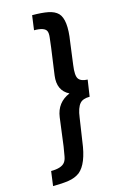

<svg xmlns="http://www.w3.org/2000/svg" viewBox="-134 -776 626 1003"><g transform="rotate(-15 179.5 -274.5)"><path d="M328 -230.7Q290.7 -230.7 274.7 -212Q256 -190.7 249.3 -138.7L230.7 -14.7Q216 102.7 168 141.3Q142.7 160 107.3 165.3Q72 170.7 22.7 170.7L33.3 92Q89.3 92 108 68Q117.3 56 120.7 36Q124 16 129.3 -14.7L149.3 -168Q160 -245.3 230.7 -274.7Q169.3 -305.3 180 -385.3L200 -529.3Q204 -562.7 206.7 -584.7Q209.3 -606.7 204 -618.7Q193.3 -641.3 137.3 -641.3L148 -720Q200 -720 234 -713.3Q268 -706.7 286.7 -688Q322.7 -650.7 304 -534.7L288 -413.3Q280 -357.3 292.7 -339.3Q305.3 -321.3 341.3 -320Z"/></g></svg>

Font: Timmana
Style: Regular
Weight: 400
Designer: Appaji Ambarisha Darbha
Foundry: Andhrapradesh Society for Knowledge Networks
Version: Version 1.0.4; ttfautohint (v1.2.42-39fb)